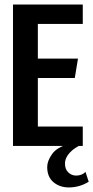

<svg xmlns="http://www.w3.org/2000/svg" viewBox="-20 -640 409 842"><path d="M37 -620H343V-535H146V-383H322L308 -298H146V-85H343V0H37ZM282 182Q242 182 214.5 159Q187 136 187 92Q187 66 208.5 35.5Q230 5 284 -9L339 -6Q307 7 286 29.5Q265 52 265 78Q265 102 279.5 116Q294 130 314 130Q326 130 336.5 126Q347 122 355 114L369 157Q348 170 326 176Q304 182 282 182Z"/></svg>

Font: Smooch Sans
Style: Bold
Weight: 700
Designer: Robert E. Leuschke
Foundry: Robert E. Leuschke
Version: Version 1.010